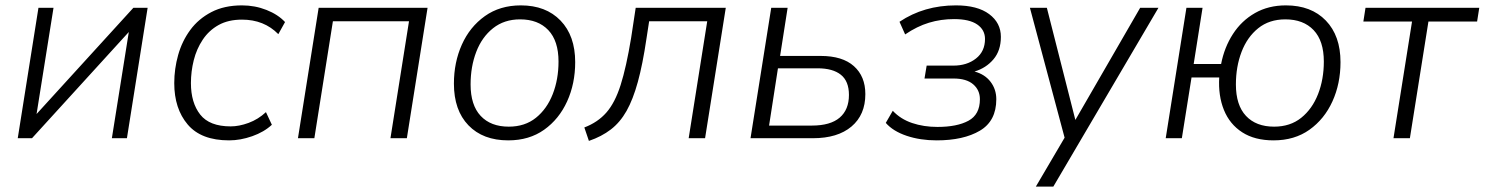

<svg xmlns="http://www.w3.org/2000/svg" viewBox="-20 -514 5521 714"><path d="M46 0 123 -485H179L116 -90L476 -485H529L452 0H396L459 -395L99 0Z M832 8Q728 8 678 -51Q628 -110 628 -205Q628 -258 642.5 -309.5Q657 -361 687.5 -402.5Q718 -444 766 -469Q814 -494 880 -494Q928 -494 971 -477Q1014 -460 1040 -432L1015 -387Q962 -441 880 -441Q829 -441 793 -421Q757 -401 734 -366.5Q711 -332 700.5 -290Q690 -248 690 -205Q690 -132 724.5 -88Q759 -44 838 -44Q869 -44 904.5 -57Q940 -70 969 -97L991 -50Q962 -23 918 -7.5Q874 8 832 8Z M1088 0 1165 -485H1570L1493 0H1432L1501 -435H1218L1149 0Z M1870 8Q1776 8 1722 -48Q1668 -104 1668 -203Q1668 -282 1697.5 -348Q1727 -414 1783 -454Q1839 -494 1917 -494Q2010 -494 2064.5 -437.5Q2119 -381 2119 -283Q2119 -203 2089 -137Q2059 -71 2003.5 -31.5Q1948 8 1870 8ZM1872 -43Q1932 -43 1973 -76Q2014 -109 2035.5 -164Q2057 -219 2057 -285Q2057 -362 2019 -402Q1981 -442 1914 -442Q1855 -442 1813.5 -409Q1772 -376 1751 -321Q1730 -266 1730 -200Q1730 -123 1767.5 -83Q1805 -43 1872 -43Z M2170 10 2153 -40Q2203 -59 2235 -95.5Q2267 -132 2288 -198Q2309 -264 2327 -373L2344 -485H2679L2602 0H2541L2610 -435H2394L2384 -370Q2370 -275 2352 -209.5Q2334 -144 2310 -101.5Q2286 -59 2251.5 -32.5Q2217 -6 2170 10Z M2771 0 2848 -485H2909L2881 -306H3032Q3113 -306 3155.5 -268Q3198 -230 3198 -164Q3198 -87 3146.5 -43.5Q3095 0 3003 0ZM2840 -47H2999Q3068 -47 3102.5 -76.5Q3137 -106 3137 -161Q3137 -212 3107 -236Q3077 -260 3020 -260H2873Z M3463 8Q3402 8 3351.5 -9Q3301 -26 3274 -57L3300 -102Q3329 -71 3372 -56.5Q3415 -42 3466 -42Q3539 -42 3581.5 -65Q3624 -88 3624 -145Q3624 -179 3599 -200.5Q3574 -222 3526 -222H3418L3426 -270H3525Q3576 -270 3609.5 -296.5Q3643 -323 3643 -369Q3643 -403 3614 -423Q3585 -443 3528 -443Q3479 -443 3434.5 -429.5Q3390 -416 3346 -386L3325 -433Q3416 -494 3535 -494Q3615 -494 3658.5 -461.5Q3702 -429 3702 -377Q3702 -326 3674.5 -293.5Q3647 -261 3604 -248Q3642 -238 3663.5 -210Q3685 -182 3685 -145Q3685 -64 3624 -28Q3563 8 3463 8Z M3832 180 3939 -2 3810 -485H3873L3979 -68L4220 -485H4288L3897 180Z M4716 8Q4646 8 4599.5 -22Q4553 -52 4531.5 -105Q4510 -158 4514 -226H4411L4375 0H4315L4392 -485H4452L4419 -276H4521Q4533 -338 4565 -387.5Q4597 -437 4647 -465.5Q4697 -494 4762 -494Q4856 -494 4910.5 -437.5Q4965 -381 4965 -283Q4965 -203 4935 -137Q4905 -71 4849.5 -31.5Q4794 8 4716 8ZM4718 -43Q4778 -43 4819 -76Q4860 -109 4881.5 -164Q4903 -219 4903 -285Q4903 -362 4865 -402Q4827 -442 4760 -442Q4700 -442 4659 -409Q4618 -376 4597 -321Q4576 -266 4576 -200Q4576 -123 4613.5 -83Q4651 -43 4718 -43Z M5162 0 5231 -434H5050L5058 -485H5481L5473 -434H5292L5223 0Z"/></svg>

Font: Nunito Sans Light
Style: Italic
Weight: 300
Italic angle: -9°
Designer: Vernon Adams
Foundry: Vernon Adams
Version: Version 3.006; ttfautohint (v1.8.3)